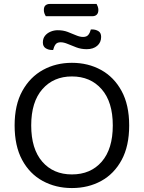

<svg xmlns="http://www.w3.org/2000/svg" viewBox="-20 -939 729 972"><path d="M448 -857H212Q208 -863 205 -871Q202 -879 202 -888Q202 -905 210.5 -912Q219 -919 232 -919H469Q472 -914 475 -905.5Q478 -897 478 -889Q478 -873 470 -865Q462 -857 448 -857ZM272 -786Q300 -786 322.5 -777.5Q345 -769 364.5 -760.5Q384 -752 401 -752Q419 -752 427.5 -763Q436 -774 440 -790H446Q464 -790 478 -781.5Q492 -773 492 -752Q492 -724 472 -707Q452 -690 419 -690Q391 -690 367 -699Q343 -708 323 -716.5Q303 -725 287 -725Q269 -725 261 -714Q253 -703 249 -686H243Q225 -686 211 -695Q197 -704 197 -724Q197 -744 207.5 -757.5Q218 -771 235.5 -778.5Q253 -786 272 -786ZM634 -304Q634 -200 596 -129.5Q558 -59 492.5 -23Q427 13 344 13Q262 13 196 -23Q130 -59 92 -129.5Q54 -200 54 -304Q54 -408 93 -478.5Q132 -549 197.5 -585Q263 -621 344 -621Q426 -621 491.5 -585Q557 -549 595.5 -478.5Q634 -408 634 -304ZM551 -304Q551 -423 494.5 -487.5Q438 -552 344 -552Q251 -552 194.5 -487.5Q138 -423 138 -304Q138 -185 194 -120.5Q250 -56 344 -56Q439 -56 495 -120.5Q551 -185 551 -304Z"/></svg>

Font: Baloo Bhaina 2
Style: Regular
Weight: 400
Designer: Yesha Goshar, Manish Minz, Shuchita Grover and Ek Type
Foundry: Ek Type
Version: Version 1.700